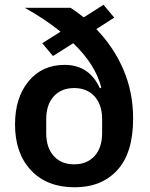

<svg xmlns="http://www.w3.org/2000/svg" viewBox="-20 -773 627 805"><path d="M293 12.2Q176.8 12.2 109.9 -59.1Q43 -130.4 43 -251Q43 -363.8 99.9 -432.4Q156.7 -501 251 -501Q354 -501 398.9 -402.8L404.8 -405.8Q380.4 -502 287.1 -591.8L202.1 -538.1L157.2 -591.8L233.9 -640.1Q168.9 -692.9 84 -740.2H275.9Q297.9 -726.6 331.1 -700.2L414.1 -752.9L459 -699.2L383.8 -650.9Q456.1 -576.7 497.1 -481.7Q538.1 -386.7 538.1 -275.9Q538.1 -132.3 472.2 -60.1Q406.2 12.2 293 12.2ZM291 -84Q344.7 -84 376.5 -118.9Q408.2 -153.8 408.2 -214.8V-272.9Q408.2 -334 376.5 -368.9Q344.7 -403.8 291 -403.8Q236.8 -403.8 205.3 -368.9Q173.8 -334 173.8 -272.9V-214.8Q173.8 -153.8 205.3 -118.9Q236.8 -84 291 -84Z"/></svg>

Font: Anuphan SemiBold
Style: Bold
Weight: 600
Designer: Mike Abbink, Paul van der Laan, Pieter van Rosmalen, Mint Tantisuwanna
Foundry: Bold Monday; Cadson Demak
Version: Version 3.002;hotconv 1.0.109;makeotfexe 2.5.65596